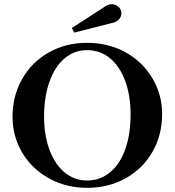

<svg xmlns="http://www.w3.org/2000/svg" viewBox="-20 -888 836 919"><path d="M40 -329Q40 -429 86 -510Q132 -591 213.5 -637Q295 -683 397 -683Q499 -683 581 -637.5Q663 -592 709.5 -513.5Q756 -435 756 -342Q756 -242 710 -161.5Q664 -81 582 -35Q500 11 397 11Q296 11 214 -34.5Q132 -80 86 -158Q40 -236 40 -329ZM605 -341Q605 -431 579 -501Q553 -571 506 -609.5Q459 -648 397 -648Q336 -648 289.5 -609Q243 -570 217 -497.5Q191 -425 191 -329Q191 -240 217 -170.5Q243 -101 289.5 -62.5Q336 -24 397 -24Q459 -24 506.5 -63Q554 -102 579.5 -173.5Q605 -245 605 -341ZM324 -754 483 -857Q500 -868 515 -868Q525 -868 533 -864Q547 -858 554 -847.5Q561 -837 561 -825Q561 -817 558 -809Q548 -785 520 -779L335 -732Z"/></svg>

Font: Ibarra Real Nova
Style: Bold
Weight: 700
Designer: Jose Maria Ribagorda & Octavio Pardo
Foundry: Jose Maria Ribagorda
Version: Version 1.014